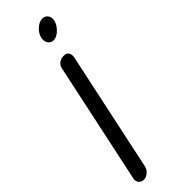

<svg xmlns="http://www.w3.org/2000/svg" viewBox="-240 -507 714 714"><g transform="rotate(-45 117.5 -149.5)"><path d="M153 -408Q141 -408 133.5 -416.5Q126 -425 126 -437Q126 -459 143.5 -477Q161 -495 180 -495Q192 -495 199.5 -487Q207 -479 207 -467Q207 -447 189 -427.5Q171 -408 153 -408ZM23 196Q11 196 3.5 187Q-4 178 -1 164L100 -310Q102 -324 112.5 -332.5Q123 -341 139 -341Q153 -341 158.5 -332Q164 -323 162 -310L61 164Q58 177 47 186.5Q36 196 23 196Z"/></g></svg>

Font: Comic Neue
Style: Italic
Weight: 400
Italic angle: -12°
Designer: Craig Rozynski
Foundry: Craig Rozynski
Version: Version 2.003